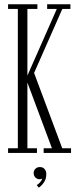

<svg xmlns="http://www.w3.org/2000/svg" viewBox="-20 -720 374 904"><path d="M18 0V-22H64V-678H18V-700H156V-678H109V-364L247.5 -678H202V-700H311.5V-678H273.5L140.5 -376.5L273 -22H314.5V0H185.5V-22H224.5L109 -331.5V-22H154V0ZM162.5 163.5 153 151.5Q160.5 147.5 169 138Q177.5 128.5 178.5 120.5Q174 124 167 124Q154.5 124 146.5 115.5Q138.5 107 138.5 95Q138.5 82.5 147 74.5Q155.5 66.5 167.5 66.5Q182 66.5 190 76Q198 85.5 198 99.5Q198 123 186.5 139.2Q175 155.5 162.5 163.5Z"/></svg>

Font: Imbue 50pt ExtraLight
Style: Regular
Weight: 200
Designer: Tyler Finck
Foundry: Etcetera Type Company
Version: Version 1.102; ttfautohint (v1.8.3)